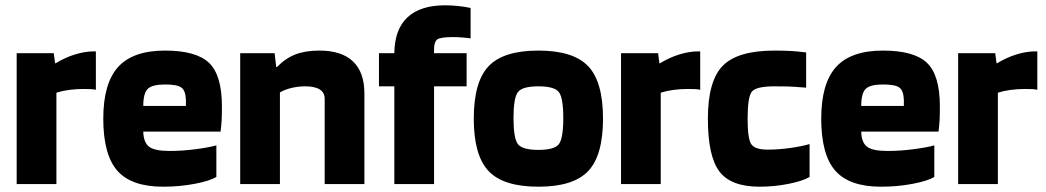

<svg xmlns="http://www.w3.org/2000/svg" viewBox="-20 -695 3950 725"><path d="M193 0H43V-494H183L188 -456H190Q226 -478 263.5 -489.5Q301 -501 334 -501H342V-356Q333 -358 322.5 -358.5Q312 -359 296 -359Q267 -359 241 -355.5Q215 -352 193 -345Z M797 -146V-27Q773 -12 716 -1Q659 10 596 10Q476 10 423 -50.5Q370 -111 370 -247Q370 -380 426 -442Q482 -504 603 -504Q721 -504 769.5 -457.5Q818 -411 818 -293Q818 -261 817 -242Q816 -223 813 -198H521Q522 -157 543 -141Q564 -125 620 -125Q668 -125 718 -131.5Q768 -138 797 -146ZM603 -376Q555 -376 538 -359.5Q521 -343 521 -295H682V-317Q681 -352 665.5 -364Q650 -376 603 -376Z M1037 0H887V-494H1017L1023 -442H1026Q1058 -475 1095.5 -489.5Q1133 -504 1186 -504Q1270 -504 1313 -463Q1356 -422 1356 -342V0H1206V-322Q1206 -345 1187.5 -357Q1169 -369 1133 -369Q1106 -369 1081 -363Q1056 -357 1037 -346Z M1469 -369H1411V-494H1469Q1470 -584 1518.5 -629.5Q1567 -675 1661 -675Q1683 -675 1708.5 -672.5Q1734 -670 1757 -665V-550Q1744 -552 1725 -553.5Q1706 -555 1691 -555Q1643 -555 1631 -546Q1619 -537 1619 -508V-494H1742V-369H1619V0H1469Z M2257 -247Q2257 -108 2201 -49Q2145 10 2013 10Q1881 10 1825 -49Q1769 -108 1769 -247Q1769 -386 1825 -445Q1881 -504 2013 -504Q2145 -504 2201 -445Q2257 -386 2257 -247ZM1919 -249Q1919 -173 1935.5 -151Q1952 -129 2013 -129Q2074 -129 2090.5 -151Q2107 -173 2107 -249Q2107 -325 2090.5 -347Q2074 -369 2013 -369Q1952 -369 1935.5 -347Q1919 -325 1919 -249Z M2475 0H2325V-494H2465L2470 -456H2472Q2508 -478 2545.5 -489.5Q2583 -501 2616 -501H2624V-356Q2615 -358 2604.5 -358.5Q2594 -359 2578 -359Q2549 -359 2523 -355.5Q2497 -352 2475 -345Z M3037 -151V-27Q3013 -12 2959 -1Q2905 10 2848 10Q2740 10 2696.5 -47.5Q2653 -105 2653 -247Q2653 -389 2709 -446.5Q2765 -504 2905 -504Q2939 -504 2966 -502.5Q2993 -501 3024 -497V-364Q2975 -368 2953 -368.5Q2931 -369 2905 -369Q2836 -369 2819.5 -349.5Q2803 -330 2803 -247Q2803 -172 2816.5 -151Q2830 -130 2879 -130Q2919 -130 2962.5 -136Q3006 -142 3037 -151Z M3508 -146V-27Q3484 -12 3427 -1Q3370 10 3307 10Q3187 10 3134 -50.5Q3081 -111 3081 -247Q3081 -380 3137 -442Q3193 -504 3314 -504Q3432 -504 3480.5 -457.5Q3529 -411 3529 -293Q3529 -261 3528 -242Q3527 -223 3524 -198H3232Q3233 -157 3254 -141Q3275 -125 3331 -125Q3379 -125 3429 -131.5Q3479 -138 3508 -146ZM3314 -376Q3266 -376 3249 -359.5Q3232 -343 3232 -295H3393V-317Q3392 -352 3376.5 -364Q3361 -376 3314 -376Z M3748 0H3598V-494H3738L3743 -456H3745Q3781 -478 3818.5 -489.5Q3856 -501 3889 -501H3897V-356Q3888 -358 3877.5 -358.5Q3867 -359 3851 -359Q3822 -359 3796 -355.5Q3770 -352 3748 -345Z"/></svg>

Font: Blinker
Style: Bold
Weight: 700
Designer: Juergen Huber
Foundry: supertype
Version: Version 1.015;PS 1.15;hotconv 1.0.88;makeotf.lib2.5.647800; 